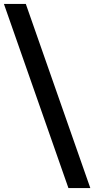

<svg xmlns="http://www.w3.org/2000/svg" viewBox="-60 -862 482 982"><path d="M290 100 -40 -842H72L402 100Z"/></svg>

Font: APTA Sans SemiBold
Style: Bold
Weight: 600
Version: Version 7.200